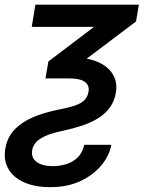

<svg xmlns="http://www.w3.org/2000/svg" viewBox="-30 -562 599 799"><path d="M117.2 -542.5H547.9L536.1 -472.7L222.2 -235.8H159.2L171.4 -306.2L361.3 -450.2H102.1ZM104 63Q98.6 94.2 122.3 111.8Q146 129.4 189.5 129.4Q217.8 129.4 245.1 121.3Q272.5 113.3 292.7 93.8Q313 74.2 320.8 40.5H433.1Q425.8 84 393.3 124.3Q360.8 164.6 306.6 190.7Q252.4 216.8 179.2 216.8Q114.3 216.8 69.6 196.5Q24.9 176.3 4.4 139.9Q-16.1 103.5 -7.8 56.2Q-2.4 22.5 14.9 -3.2Q32.2 -28.8 61 -48.6Q89.8 -68.4 129.4 -82.8Q168.9 -97.2 219.2 -106.9Q258.8 -114.7 283.7 -123.5Q308.6 -132.3 321.8 -145.8Q335 -159.2 338.4 -180.7Q342.8 -206.5 323.2 -221.2Q303.7 -235.8 256.3 -235.8H208.5L228 -322.8H271Q334 -322.8 377.2 -304Q420.4 -285.2 439.9 -252.2Q459.5 -219.2 452.1 -176.3Q446.3 -141.6 428 -115.7Q409.7 -89.8 380.4 -71.3Q351.1 -52.7 312.7 -39.8Q274.4 -26.9 229 -17.1Q182.6 -7.3 156.2 5.1Q129.9 17.6 118.2 32.2Q106.4 46.9 104 63Z"/></svg>

Font: Inter 16pt Medium
Style: Italic
Weight: 500
Italic angle: -9.3988°
Version: Version 4.001;git-66647c0bb